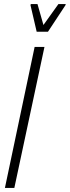

<svg xmlns="http://www.w3.org/2000/svg" viewBox="-20 -917 341 937"><path d="M4 0 149 -688H197L50 0ZM159 -762 129 -891 130 -897H163L192 -795L265 -897H301L299 -891L214 -762Z"/></svg>

Font: Saira UltraCondensed Light
Style: Italic
Weight: 300
Width: 1
Italic angle: -12°
Designer: Hector Gatti with collaboration of the Omnibus-Type team
Foundry: Omnibus-Type
Version: Version 1.101